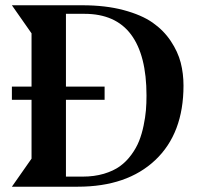

<svg xmlns="http://www.w3.org/2000/svg" viewBox="-20 -705 748 725"><path d="M229 -328.1V-38.1H292Q335.9 -38.1 372.1 -48.8Q408.2 -59.6 432.6 -77.1Q457 -94.7 475.8 -120.4Q494.6 -146 505.1 -172.4Q515.6 -198.7 522.2 -230.5Q528.8 -262.2 531 -288.6Q533.2 -314.9 533.2 -344.2Q533.2 -496.1 474.9 -574.5Q416.5 -652.8 298.8 -652.8H229V-377.9H375V-328.1ZM99.1 -579.1 24.9 -685.1H291Q378.4 -685.1 446.3 -667Q514.2 -648.9 556.2 -619.6Q598.1 -590.3 625 -549.8Q651.9 -509.3 662.4 -468.3Q672.9 -427.2 672.9 -381.8Q672.9 -201.2 566.4 -100.6Q460 0 273.9 0H24.9L99.1 -106V-328.1H24.9V-377.9H99.1Z"/></svg>

Font: Bluu Next
Style: Bold
Weight: 700
Designer: Jean-Baptiste Morizot, Igor Stepanchenko (Cyrillic)
Foundry: Igor Stepanchenko
Version: Version 1.005